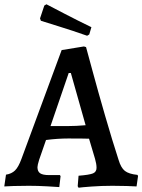

<svg xmlns="http://www.w3.org/2000/svg" viewBox="-33 -868 665 897"><path d="M330 2 334 -47Q385 -51 401.5 -58Q418 -65 418 -84Q418 -102 411 -126L383 -220Q358 -221 285 -221Q236 -221 182 -214L150 -122Q142 -96 142 -87Q142 -67 154.5 -58.5Q167 -50 196 -50H247L250 -45L244 6Q231 5 187 2.5Q143 0 102 0Q63 0 30.5 1Q-2 2 -13 3L-5 -52Q21 -56 37 -71.5Q53 -87 67 -125L255 -634L359 -651L369 -648Q376 -623 400 -534Q424 -445 458 -327.5Q492 -210 521 -121Q532 -84 550.5 -69.5Q569 -55 609 -51L612 -46L605 3Q593 2 559.5 1Q526 0 492 0Q441 0 394 3.5Q347 7 334 9ZM283 -279Q323 -279 367 -283L298 -527H288L203 -279ZM158 -771 154 -782 174 -842 184 -848Q203 -838 267.5 -804.5Q332 -771 394 -741L384 -707L374 -701Q306 -725 241 -745Q176 -765 158 -771Z"/></svg>

Font: Alegreya SC Medium
Style: Regular
Weight: 500
Designer: Juan Pablo del Peral
Foundry: Huerta Tipografica
Version: Version 2.007; ttfautohint (v1.6)